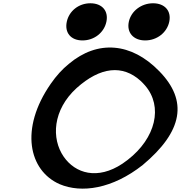

<svg xmlns="http://www.w3.org/2000/svg" viewBox="-20 -1132 1105 1173"><path d="M344 -7C478 50 667 22 852 -124C1097 -329 1131 -517 951 -699C783 -871 577 -890 401 -742C360 -709 324 -669 290 -620C99 -345 156 -90 344 -7ZM839 -638C848 -630 857 -620 866 -610C978 -481 931 -288 761 -156C750 -148 740 -140 728 -132C576 -31 440 -72 369 -175C293 -285 301 -460 448 -594C593 -724 729 -738 839 -638ZM867 -885C939 -885 1000 -933 1014 -999C1028 -1065 987 -1112 915 -1112C844 -1112 781 -1065 767 -999C753 -933 795 -885 867 -885ZM484 -885C556 -885 616 -933 630 -999C644 -1065 604 -1112 532 -1112C461 -1112 402 -1065 388 -999C374 -933 412 -885 484 -885Z"/></svg>

Font: Venom Sans
Style: BdObl
Weight: 700
Version: Version 1.001